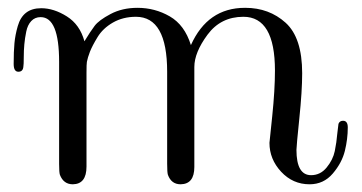

<svg xmlns="http://www.w3.org/2000/svg" viewBox="-20 -462 929 493"><path d="M15.1 -297.9Q15.1 -330.1 17.1 -351.1Q19 -372.1 25.6 -395Q32.2 -418 47.1 -429.4Q62 -440.9 85.9 -440.9Q118.2 -440.9 151.6 -419.9Q185.1 -398.9 196.8 -356Q211.9 -380.9 222.9 -395.5Q233.9 -410.2 263.9 -426Q293.9 -441.9 333 -441.9Q377.9 -441.9 416 -419.9Q454.1 -397.9 470.2 -346.2Q513.2 -441.9 608.9 -441.9Q609.4 -441.9 609.9 -441.9Q670.9 -441.9 713.4 -403.6Q755.9 -365.2 755.9 -273.9Q755.9 -228 748.5 -157Q741.2 -85.9 741.2 -77.1Q741.2 -12.2 778.8 -12.2Q802.7 -12.2 818.8 -32Q835 -51.8 839.6 -74Q844.2 -96.2 846.2 -120.1L849.1 -144Q852.1 -151.9 860.8 -151.9Q873 -151.9 873 -134.8Q873 -105 865.5 -74.5Q857.9 -43.9 834.5 -16.4Q811 11.2 774.9 11.2Q731.9 11.2 701.9 -21Q671.9 -53.2 671.9 -95.2Q671.9 -96.2 679 -163.6Q686 -231 686 -280.8Q686 -418.9 605 -418.9Q546.9 -418.9 512.9 -373Q479 -327.1 479 -290V-33.2Q479 10.7 443.8 11.2Q419.9 11.2 411.1 -13.2Q409.2 -19 409.2 -42V-277.8Q409.2 -418.9 329.1 -418.9Q295.9 -418.9 270 -404.1Q244.1 -389.2 230.5 -366.7Q216.8 -344.2 210.9 -329.1Q205.1 -314 203.1 -303.2Q202.1 -298.3 202.1 -274.9V-34.2Q202.1 10.7 167 11.2Q143.1 11.2 133.8 -13.2Q131.8 -19 131.8 -41V-303.2Q131.8 -418 84.5 -418Q84.5 -418 84 -418Q69.8 -418 60.3 -408Q50.8 -397.9 47.4 -380.9Q43.9 -363.8 42.5 -348.4Q41 -333 41 -314.5Q41 -295.9 40 -291Q39.1 -277.8 27.1 -277.8Q15.1 -277.8 15.1 -297.9Z"/></svg>

Font: CMU Serif Upright Italic
Style: UprightItalic
Weight: 500
Version: Version 0.7.0